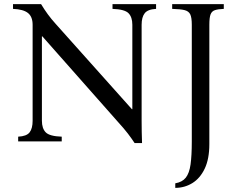

<svg xmlns="http://www.w3.org/2000/svg" viewBox="-20 -685 1166 930"><path d="M632 8Q617 -15 599 -38.5Q581 -62 550 -96L185 -509H183V-100Q183 -63 201.5 -44Q220 -25 279 -23V0H68V-23Q109 -25 123.5 -44Q138 -63 138 -100V-565Q138 -604 115.5 -622Q93 -640 43 -642V-665H179Q194 -640 211.5 -616Q229 -592 250 -569L619 -156H621V-565Q621 -602 602.5 -621Q584 -640 525 -642V-665H736V-642Q696 -640 681 -621Q666 -602 666 -565V-100Q666 -72 666.5 -46.5Q667 -21 668 8ZM829 225V203Q863 197 880 175.5Q897 154 903 111.5Q909 69 909 0V-565Q909 -600 901.5 -615.5Q894 -631 874 -636Q854 -641 814 -642V-665H1064V-642Q1037 -641 1021.5 -636Q1006 -631 1000 -615.5Q994 -600 994 -565V13Q994 85 971.5 132Q949 179 911.5 202Q874 225 829 225Z"/></svg>

Font: Bona Nova
Style: Regular
Weight: 400
Designer: Mateusz Machalski
Foundry: Capitalics
Version: Version 4.001; ttfautohint (v1.8.3)